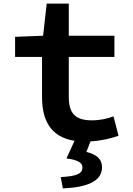

<svg xmlns="http://www.w3.org/2000/svg" viewBox="-20 -774 740 1069"><path d="M461 72 484 13C546 10 595 -3 640 -18L612 -126C576 -113 537 -104 491 -104C399 -104 363 -143 363 -235V-457H617V-575H363V-754H240L220 -575L64 -569V-457H214V-234C214 -104 262 -11 395 10L350 108C419 117 439 134 439 159C439 192 410 207 318 212L330 275C468 269 548 234 548 158C548 110 517 86 461 72Z"/></svg>

Font: Kawkab Mono
Style: Bold
Weight: 700
Monospace: yes
Designer: Abdullah Arif
Foundry: Abdullah Arif
Version: Version 1.000;PS 000.500;hotconv 1.0.88;makeotf.lib2.5.64775